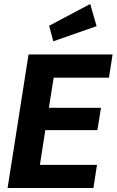

<svg xmlns="http://www.w3.org/2000/svg" viewBox="-20 -942 584 962"><path d="M180 -116H466L448 0H18L123 -669H544L526 -553H249L225 -402H486L468 -290H207ZM464 -811 247 -735 226 -813 432 -922Z"/></svg>

Font: Rambla
Style: Bold Italic
Weight: 700
Italic angle: -12°
Designer: Martin Sommaruga
Foundry: Martin Sommaruga
Version: Version 1.001